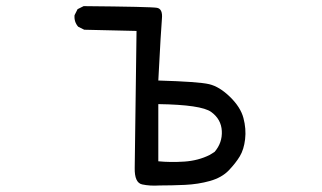

<svg xmlns="http://www.w3.org/2000/svg" viewBox="-20 -595 1040 620"><path d="M495.1 3.9Q463.9 5.9 439 0.5Q414.1 -4.9 415 -52.7L420.9 -495.1L252 -499L232.4 -508.8Q218.8 -524.4 220.7 -545.9L230.5 -565.4L250 -575.2Q467.8 -573.2 486.8 -569.8Q505.9 -566.4 502.9 -534.7Q500 -502.9 491.2 -335Q622.1 -331.1 655.3 -323.2Q688.5 -315.4 722.7 -282.2Q756.8 -249 766.1 -213.9Q775.4 -178.7 771.5 -145.5Q767.6 -112.3 754.4 -90.3Q741.2 -68.4 718.8 -44.9Q696.3 -21.5 658.2 -10.7Q620.1 0 577.1 2Q534.2 3.9 495.1 3.9ZM657.2 -94.7 672.9 -104.5Q698.2 -133.8 696.3 -171.9Q694.3 -210 662.1 -233.4Q629.9 -256.8 491.2 -258.8V-74.2Q530.3 -70.3 575.2 -73.2Q620.1 -76.2 657.2 -94.7Z"/></svg>

Font: JasonHandwriting2
Style: Regular
Weight: 400
Version: Version 1.05.10